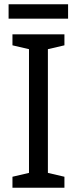

<svg xmlns="http://www.w3.org/2000/svg" viewBox="-20 -874 358 894"><path d="M297 -854H20V-787H297ZM280 0V-51L203 -69V-645L280 -663V-714H38V-663L115 -645V-69L38 -51V0Z"/></svg>

Font: Noto Sans Thai Looped SemiCondensed
Style: Regular
Weight: 400
Width: 4
Designer: Sasikarn Vongin, Ben Mitchell
Foundry: The Fontpad Ltd
Version: Version 1.001